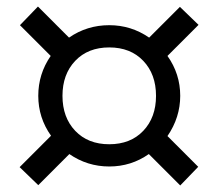

<svg xmlns="http://www.w3.org/2000/svg" viewBox="-20 -567 667 587"><path d="M492 -151 586 -57 531 0 435 -96Q381 -58 314 -58Q247 -58 192 -96L97 -1L40 -56L136 -152Q97 -207 97 -274Q97 -341 135 -396L41 -490L96 -547L191 -452Q246 -490 314 -490Q381 -490 436 -452L530 -546L587 -491L492 -396Q531 -341 531 -274Q531 -208 492 -151ZM457 -274Q457 -340 418 -381Q379 -422 314 -422Q249 -422 210 -381Q171 -340 171 -274Q171 -208 210 -167Q249 -126 314 -126Q379 -126 418 -167Q457 -208 457 -274Z"/></svg>

Font: Rhodium Libre
Style: Regular
Weight: 400
Designer: James Puckett
Foundry: Dunwich Type Founders
Version: Version 1.001; ttfautohint (v1.3)